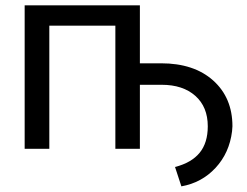

<svg xmlns="http://www.w3.org/2000/svg" viewBox="-20 -548 909 707"><path d="M495.1 -314.9H573.2Q694.3 -314.9 765.1 -251.5Q835.9 -188 835.9 -83L834.5 -64.5Q824.7 15.1 773.7 70.1Q722.7 125 647.9 138.2L624.5 66.9Q685.1 51.3 715.1 14.6Q745.1 -22 745.1 -83Q745.1 -154.3 699.2 -195.1Q653.3 -235.8 575.2 -235.8H495.1V0H404.8V-453.6H161.6V0H70.8V-528.3H495.1Z"/></svg>

Font: Roboto-ThirdPerson-AD3FC
Style: ThirdPerson-AD3FC
Weight: 400
Designer: Google
Version: Version 2.137; 2017